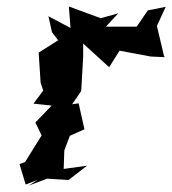

<svg xmlns="http://www.w3.org/2000/svg" viewBox="-20 -587 530 591"><path d="M485 -414 463 -507 490 -566 435 -555 398 -501 410 -505H306L344 -546L290 -531L192 -567L197 -501L129 -537L140 -488L159 -463L99 -425L105 -333L113 -308L83 -268L139 -262L89 -210L108 -170L57 -88L40 -82L59 -19L95 -33L69 -16L125 -37L191 -33L248 -77L176 -67L178 -124L195 -169L240 -189L222 -269L202 -266L230 -307L236 -412V-453L316 -380L348 -431L444 -413L488 -411Z"/></svg>

Font: Asimov Aggro
Style: It
Weight: 500
Designer: Google
Version: Version 2.000980; 2014